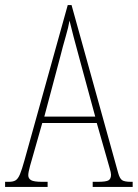

<svg xmlns="http://www.w3.org/2000/svg" viewBox="-22 -734 541 754"><path d="M-2 0V-20H13Q30 -20 39.5 -26Q49 -32 56.5 -50Q64 -68 74 -104L244 -714H259L442 -55Q448 -33 457.5 -26.5Q467 -20 492 -20H499V0H342V-20H362Q395 -20 404.5 -26Q414 -32 414 -48Q414 -56 408.5 -74Q403 -92 398 -111L358 -251H144L109 -128Q103 -108 96 -82.5Q89 -57 89 -46Q89 -33 100 -26.5Q111 -20 143 -20H165V0ZM152 -276H352L293 -493Q277 -551 267 -589.5Q257 -628 251 -653Q247 -628 236 -590.5Q225 -553 214 -509Z"/></svg>

Font: Noto Serif Tamil ExtraCondensed Thin
Style: Italic
Weight: 100
Width: 2
Italic angle: -12°
Designer: Indian Type Foundry, Tom Grace, and the Monotype Design Team
Foundry: Monotype Imaging Inc.
Version: Version 2.003; ttfautohint (v1.8.4.7-5d5b)